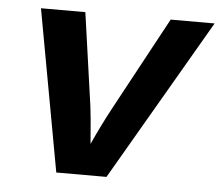

<svg xmlns="http://www.w3.org/2000/svg" viewBox="-43 -576 721 625"><g transform="rotate(5 317.0 -264.0)"><path d="M326.7 0H162.6L66.4 -528.3H211.4L254.4 -224.6Q258.3 -197.3 265.6 -102.5Q294.4 -166 325.2 -223.1L490.2 -528.3H633.8Z"/></g></svg>

Font: Cousine
Style: Bold Italic
Weight: 700
Italic angle: -12°
Monospace: yes
Designer: Steve Matteson
Foundry: Ascender Corporation
Version: Version 1.20